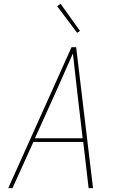

<svg xmlns="http://www.w3.org/2000/svg" viewBox="-20 -981 640 1001"><path d="M23 0 353 -735H377L465 0H442L414 -241H154L45 0ZM162 -260H411L384 -490Q378 -543 372 -596Q366 -649 360 -702Q337 -649 313 -596Q289 -543 266 -490ZM382 -810 278 -949 296 -961 397 -820Z"/></svg>

Font: Iosevka SS04 Th Ex Obl
Style: Regular
Weight: 100
Width: 7
Italic angle: -9°
Monospace: yes
Designer: Belleve Invis
Foundry: Belleve Invis
Version: Version 19.0.0; ttfautohint (v1.8.4)